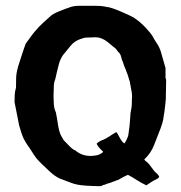

<svg xmlns="http://www.w3.org/2000/svg" viewBox="-20 -601 621 660"><path d="M347 -577Q353 -577 366.5 -572.5Q380 -568 394 -562Q408 -556 421 -550Q434 -544 439 -541Q462 -526 480 -506.5Q498 -487 503 -479Q511 -464 519.5 -451.5Q528 -439 533 -423L549 -367V-333Q551 -329 551 -326V-322V-321V-320V-319Q551 -304 550.5 -290Q550 -276 550 -261Q550 -257 549 -249Q548 -241 547 -232Q546 -223 545 -215Q544 -207 543 -204Q542 -190 537 -174.5Q532 -159 527 -147Q520 -129 509.5 -102Q499 -75 477 -54L476 -53Q476 -51 482 -46.5Q488 -42 493 -36Q498 -30 503.5 -22Q509 -14 514 -9Q516 -7 517 -6.5Q518 -6 520 -4L527 5Q527 10 521.5 13Q516 16 510 19Q511 18 500.5 24.5Q490 31 483 36Q466 28 450.5 18Q435 8 420 0Q410 4 402 8.5Q394 13 385 18Q381 18 377 20.5Q373 23 370 23Q359 28 353.5 29Q348 30 340 34Q336 34 332 36.5Q328 39 324 39Q303 39 273.5 37Q244 35 226 28L186 13Q169 5 152.5 -10Q136 -25 125 -36L115 -46Q104 -57 97.5 -67.5Q91 -78 83 -90Q75 -101 67 -114Q59 -127 54 -143L46 -169Q42 -191 38 -209.5Q34 -228 30 -250Q30 -261 30.5 -273.5Q31 -286 35 -300Q35 -316 35.5 -333Q36 -350 41 -367Q41 -369 45 -381Q49 -393 53.5 -407.5Q58 -422 62.5 -434.5Q67 -447 68 -450Q69 -452 73.5 -458Q78 -464 83 -471Q88 -478 93 -484.5Q98 -491 100 -493Q114 -510 127 -521.5Q140 -533 154 -546Q163 -554 184 -562.5Q205 -571 226 -578Q238 -581 249 -581H283H284H289H292H295H296H300H301H307Q332 -581 347 -577ZM165 -304Q165 -293 164.5 -286Q164 -279 164 -271Q164 -259 165 -243Q166 -227 172 -215Q177 -190 178.5 -178Q180 -166 183 -154Q186 -142 190 -134.5Q194 -127 199 -119Q205 -113 218 -99.5Q231 -86 239 -84Q261 -65 291 -65Q296 -65 301 -65.5Q306 -66 311 -67Q315 -67 322.5 -70.5Q330 -74 335 -79L334 -80L333 -81L332 -82L330 -84L329 -85L328 -86L327 -87Q323 -91 320.5 -94Q318 -97 316 -100L312 -107Q321 -116 336 -121Q347 -126 358 -133.5Q369 -141 380 -147Q381 -145 382.5 -143.5Q384 -142 385 -140L387 -136Q389 -133 392 -127Q395 -121 397 -119Q400 -114 401.5 -113Q403 -112 407 -108Q409 -108 414.5 -119.5Q420 -131 421 -136Q424 -156 425.5 -169.5Q427 -183 428 -203Q428 -211 430.5 -222.5Q433 -234 433 -242Q433 -253 433.5 -260.5Q434 -268 434 -270Q434 -281 431 -294Q430 -297 428 -310.5Q426 -324 424 -327Q422 -332 421 -337Q420 -342 418 -346V-347H417V-348V-349V-350H416V-351V-352V-353H415V-354V-355H414V-356V-357V-358H413V-359V-360V-361H412V-362Q409 -369 406.5 -375.5Q404 -382 402 -389Q399 -394 397 -403.5Q395 -413 391 -418Q386 -422 382 -428.5Q378 -435 370 -440Q359 -449 350 -456.5Q341 -464 329 -469Q318 -473 308 -473Q306 -473 299.5 -472.5Q293 -472 280 -472Q270 -472 257 -467Q236 -460 223 -444Q210 -428 196 -411Q187 -397 182.5 -381Q178 -365 175 -351Q174 -346 172.5 -339.5Q171 -333 170 -329Q165 -316 165 -304Z"/></svg>

Font: Kirang Haerang sl
Style: Regular
Weight: 400
Version: Version 1.00